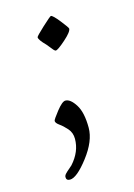

<svg xmlns="http://www.w3.org/2000/svg" viewBox="-97 -484 491 703"><g transform="rotate(-15 149.0 -132.5)"><path d="M66 153Q66 147 71.5 141Q77 135 86 127.5Q95 120 98 117Q136 75 136 26Q136 3 122 -13Q108 -29 94.5 -38.5Q81 -48 81 -56Q81 -61 103.5 -89.5Q126 -118 138 -118Q157 -118 176 -88Q195 -58 195 0Q195 50 150.5 108Q106 166 80 166Q66 166 66 153ZM100 -368Q100 -372 132 -401.5Q164 -431 167 -431Q174 -431 197 -402Q220 -373 220 -369Q220 -357 190 -330.5Q160 -304 152 -304Q149 -304 144 -309.5Q139 -315 133 -323Q127 -331 124 -334Q100 -358 100 -368Z"/></g></svg>

Font: OFL Sorts Mill Goudy TT
Style: Italic
Weight: 500
Italic angle: -6°
Version: Version 003.000